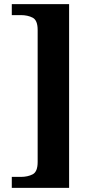

<svg xmlns="http://www.w3.org/2000/svg" viewBox="-20 -780 454 928"><path d="M37 128V75H80Q114 75 138 62.5Q162 50 162 3V-635Q162 -682 138 -694.5Q114 -707 80 -707H37V-760H314V128Z"/></svg>

Font: Noto Serif Test
Style: Regular
Weight: 400
Version: Version 1.000